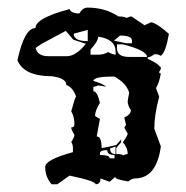

<svg xmlns="http://www.w3.org/2000/svg" viewBox="-20 -471 484 500"><path d="M114.3 8.8Q97.7 -10.3 97.7 -36.6Q98.1 -55.2 169.9 -74.7V-85.9Q169.9 -94.7 165.5 -101.1Q173.8 -113.8 173.8 -120.1Q165.5 -132.8 165.5 -139.2Q173.8 -139.2 173.8 -147Q173.8 -167 165.5 -181.2Q175.8 -219.2 178.2 -219.2Q169.9 -243.7 152.8 -249.5Q152.8 -267.6 114.7 -272.5Q42.5 -272.5 25.4 -314Q43.5 -397.9 72.3 -397.9Q72.3 -423.8 161.1 -447.3Q165.5 -436 186.5 -436Q195.3 -451.2 208 -451.2Q253.9 -451.2 288.6 -428.2Q302.7 -428.2 309.6 -424.3Q317.9 -428.2 322.3 -428.2L356.4 -405.3L373.5 -413.1Q389.2 -410.2 419.9 -382.8Q411.6 -334.5 398.9 -325.7L390.1 -329.6H381.8Q371.6 -321.8 364.7 -321.8V-317.9Q394.5 -303.7 394.5 -298.8Q398.9 -298.8 398.9 -291.5L394.5 -283.7Q394.5 -279.8 398.9 -279.8Q394.5 -254.9 386.2 -241.7L394.5 -219.2Q381.8 -171.4 381.8 -135.7L398.9 -89.8Q387.7 -6.3 331.1 -6.3Q324.2 -6.3 314 1.5Q279.8 -3.9 279.8 -10.3L265.6 2.4L241.7 -6.3Q241.7 8.8 229 8.8Q229 0.5 161.1 -13.7L129.4 8.8ZM208.5 -363.8V-393.1L171.9 -383.3Q171.9 -363.8 208.5 -363.8ZM323.7 -358.4V-365.2Q323.7 -378.4 292.5 -378.4L276.9 -365.2L308.1 -358.4ZM281.2 -328.6V-335.4Q281.2 -369.1 235.8 -375.5Q235.8 -364.3 215.8 -341.8V-328.6H235.8Q250.5 -328.6 261.7 -335.4Q274.4 -328.6 281.2 -328.6ZM362.8 -322.8Q362.8 -339.4 300.3 -355.5H284.7V-344.7Q284.7 -322.8 315.9 -322.8ZM154.3 -324.7Q177.7 -324.7 203.6 -356.9L170.9 -367.7L151.4 -390.6L88.4 -356.9L72.8 -346.2Q77.6 -324.7 105.5 -324.7ZM299.8 -66.4Q308.1 -69.8 312.5 -69.8Q312.5 -86.4 299.8 -100.6Q312.5 -118.2 312.5 -123L303.7 -138.7L308.1 -146L303.7 -165Q320.8 -172.9 320.8 -184.1Q312.5 -196.8 312.5 -207Q312.5 -210 316.4 -229.5Q309.6 -253.9 278.3 -271.5H270Q224.6 -271.5 223.1 -260.3Q247.1 -253.4 256.8 -245.1Q239.3 -248.5 235.8 -248.5Q228 -245.1 223.1 -245.1V-233.4Q233.4 -233.4 240.2 -203.1Q227.5 -182.6 227.5 -168.9L240.2 -161.1L231.9 -115.7Q244.6 -115.7 244.6 -85.4Q248.5 -85.4 282.7 -93.3L295.4 -107.9V-100.6L282.7 -85.4V-69.8Q299.8 -69.8 299.8 -66.4ZM280.8 -69.8V-89.4L266.6 -84.5Q266.6 -69.8 280.8 -69.8ZM278.3 -58.6V-67.4Q259.3 -67.4 259.3 -80.1Q240.2 -80.1 240.2 -71.3V-67.4Q265.6 -67.4 265.6 -58.6Z"/></svg>

Font: Truetypewriter PolyglOTT
Style: Regular
Weight: 400
Designer: Sergey Beatoff a.k.a. Sam_T
Version: Version 3.76